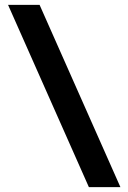

<svg xmlns="http://www.w3.org/2000/svg" viewBox="-20 -731 529 791"><path d="M476.1 40H346.2L13.2 -710.9H143.1Z"/></svg>

Font: TASA Orbiter Display SemiBold
Style: Regular
Weight: 600
Designer: Weizhong Zhang
Version: Version 1.000;Glyphs 3.1.2 (3151)